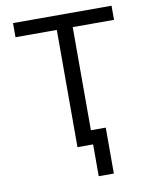

<svg xmlns="http://www.w3.org/2000/svg" viewBox="-97 -799 835 1047"><g transform="rotate(-10 321.0 -275.5)"><path d="M48.3 -649.1H277V0H363.6V176.1H447.4V-78.1H365.1V-649.1H593.8V-727.3H48.3Z"/></g></svg>

Font: Magic Ui Pro
Style: Regular
Weight: 400
Designer: Stefan Endress, Andreas Faust
Version: Version 1.000;FEAKit 1.0